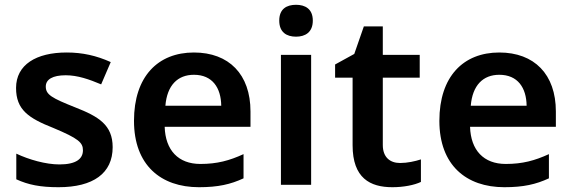

<svg xmlns="http://www.w3.org/2000/svg" viewBox="-20 -771 2385 801"><path d="M450 -157C450 -250 391 -285 294 -323C196 -362 171 -376 171 -410C171 -440 200 -457 254 -457C304 -457 352 -440 402 -419L442 -512C382 -539 324 -552 258 -552C131 -552 47 -501 47 -404C47 -313 99 -278 203 -237C308 -193 326 -176 326 -144C326 -108 297 -85 228 -85C171 -85 101 -105 48 -130V-23C98 0 148 10 224 10C369 10 450 -48 450 -157Z M789 -552C639 -552 539 -452 539 -267C539 -82 651 10 810 10C890 10 942 -2 996 -27V-128C937 -101 886 -87 816 -87C724 -87 670 -144 667 -242H1025V-306C1025 -461 935 -552 789 -552ZM789 -459C866 -459 902 -405 903 -330H670C677 -415 721 -459 789 -459Z M1215 -751C1176 -751 1145 -734 1145 -685C1145 -636 1176 -618 1215 -618C1253 -618 1285 -636 1285 -685C1285 -734 1253 -751 1215 -751ZM1278 -542H1152V0H1278Z M1649 -91C1607 -91 1577 -115 1577 -166V-447H1731V-542H1577V-661H1498L1458 -546L1378 -502V-447H1451V-165C1451 -28 1524 10 1617 10C1664 10 1709 1 1736 -12V-106C1711 -98 1680 -91 1649 -91Z M2063 -552C1913 -552 1813 -452 1813 -267C1813 -82 1925 10 2084 10C2164 10 2216 -2 2270 -27V-128C2211 -101 2160 -87 2090 -87C1998 -87 1944 -144 1941 -242H2299V-306C2299 -461 2209 -552 2063 -552ZM2063 -459C2140 -459 2176 -405 2177 -330H1944C1951 -415 1995 -459 2063 -459Z"/></svg>

Font: Noto Sans Ol Chiki SemiBold
Style: Regular
Weight: 600
Designer: Monotype Design Team, Lewis McGuffie
Foundry: Monotype Imaging Inc.
Version: Version 2.003